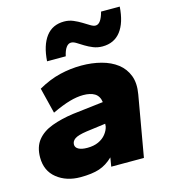

<svg xmlns="http://www.w3.org/2000/svg" viewBox="-106 -779 772 874"><g transform="rotate(-15 280.0 -342.0)"><path d="M166 10Q100 10 55.5 -25.5Q11 -61 11 -124Q11 -174 36 -205Q61 -236 105.5 -252.5Q150 -269 207 -277L352 -294Q350 -309 343.5 -319.5Q337 -330 327 -336Q317 -342 303.5 -345Q290 -348 274 -348Q244 -348 209 -338Q174 -328 125 -305L95 -426Q148 -456 198.5 -468Q249 -480 300 -480Q350 -480 393.5 -468.5Q437 -457 467.5 -433.5Q498 -410 512 -373.5Q526 -337 517 -286L467 0H313L320 -42Q290 -13 255.5 -1.5Q221 10 166 10ZM231 -111Q261 -111 283 -121Q305 -131 318.5 -148Q332 -165 336 -183L337 -196L246 -184Q205 -178 190 -167.5Q175 -157 175 -141Q175 -127 189.5 -119Q204 -111 231 -111ZM155 -539Q160 -613 190.5 -653.5Q221 -694 276 -694Q299 -694 319 -685.5Q339 -677 356 -666.5Q373 -656 387 -647.5Q401 -639 411 -639Q424 -639 434 -653Q444 -667 451 -694H539Q534 -619 503 -579Q472 -539 417 -539Q394 -539 374 -547Q354 -555 337 -565.5Q320 -576 306.5 -584.5Q293 -593 282 -593Q269 -593 259 -579.5Q249 -566 243 -539Z"/></g></svg>

Font: Gantari ExtraBold
Style: Italic
Weight: 800
Italic angle: -10°
Designer: Anugrah Pasau
Foundry: Lafontype
Version: Version 1.000